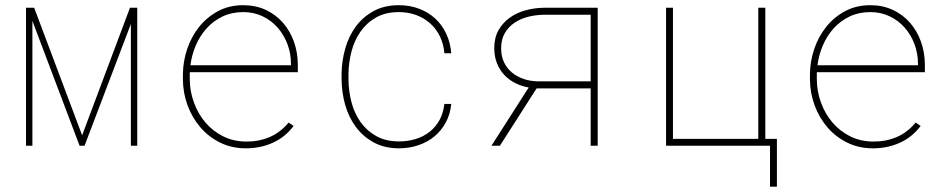

<svg xmlns="http://www.w3.org/2000/svg" viewBox="-20 -558 3641 735"><path d="M294.4 -40 477.5 -528.3H505.4V0H481V-466.3L303.7 0H284.7L104 -478V0H79.6V-528.3H110.8Z M921.4 9.8Q867.2 9.8 823 -12Q778.8 -33.7 747.3 -70.3Q715.8 -106.9 698.2 -154.3Q680.7 -201.7 680.2 -252.9V-274.4Q680.7 -323.7 696.8 -371.1Q712.9 -418.5 742.7 -455.6Q772.5 -492.7 814.9 -515.4Q857.4 -538.1 911.1 -538.1Q959 -538.1 997.6 -520Q1036.1 -502 1063.2 -470.9Q1090.3 -439.9 1105 -398.9Q1119.6 -357.9 1120.1 -312.5V-281.7H706.5V-274.4V-252.9Q707 -207.5 722.7 -164.8Q738.3 -122.1 766.4 -89.1Q794.4 -56.2 833.7 -36.4Q873 -16.6 921.4 -16.1Q970.7 -15.6 1012 -33.2Q1053.2 -50.8 1085 -88.9L1104 -75.7Q1070.3 -31.7 1023.2 -11Q976.1 9.8 921.4 9.8ZM911.1 -511.7Q867.2 -511.7 832 -494.9Q796.9 -478 771.2 -449.7Q745.6 -421.4 729.7 -384.5Q713.9 -347.7 709 -308.1H1093.8V-314.5Q1093.8 -353.5 1080.3 -389.2Q1066.9 -424.8 1043 -452.1Q1019 -479.5 985.4 -495.6Q951.7 -511.7 911.1 -511.7Z M1507.8 -16.6Q1541.5 -16.6 1571.5 -25.9Q1601.6 -35.2 1624.8 -53.5Q1647.9 -71.8 1662.6 -98.6Q1677.2 -125.5 1681.2 -160.2H1707.5Q1703.6 -120.6 1686.5 -89.1Q1669.4 -57.6 1642.8 -35.6Q1616.2 -13.7 1581.3 -2Q1546.4 9.8 1507.8 9.8Q1452.1 9.8 1410.9 -12.7Q1369.6 -35.2 1342.3 -72Q1314.9 -108.9 1301.5 -156.2Q1288.1 -203.6 1287.6 -253.9V-274.4Q1288.1 -324.2 1301.5 -371.8Q1314.9 -419.4 1342 -456.3Q1369.1 -493.2 1410.2 -515.6Q1451.2 -538.1 1506.8 -538.1Q1548.3 -538.1 1583.7 -524.9Q1619.1 -511.7 1645.5 -487.5Q1671.9 -463.4 1688 -429.4Q1704.1 -395.5 1707.5 -354H1681.2Q1678.2 -389.6 1664.1 -418.7Q1649.9 -447.8 1626.7 -468.5Q1603.5 -489.3 1573 -500.5Q1542.5 -511.7 1506.8 -511.7Q1456.5 -511.7 1420.4 -491.5Q1384.3 -471.2 1360.6 -437.7Q1336.9 -404.3 1325.7 -361.6Q1314.5 -318.8 1314 -274.4V-253.9Q1314.5 -208.5 1325.7 -166Q1336.9 -123.5 1360.6 -90.3Q1384.3 -57.1 1420.7 -36.9Q1457 -16.6 1507.8 -16.6Z M2268.1 -528.3V0H2241.2V-219.7H2039.1H2034.2L1893.6 0H1861.3L2003.9 -223.1Q1975.6 -228 1951.4 -240.5Q1927.2 -252.9 1909.7 -272Q1892.1 -291 1882.1 -316.7Q1872.1 -342.3 1872.1 -374Q1872.1 -413.6 1888.4 -442.4Q1904.8 -471.2 1931.4 -490.2Q1958 -509.3 1991.9 -518.6Q2025.9 -527.8 2061 -528.3ZM1898.4 -373Q1898.4 -342.3 1909.7 -319.1Q1920.9 -295.9 1940.2 -280Q1959.5 -264.2 1984.9 -255.6Q2010.3 -247.1 2039.1 -246.6H2241.2V-501.5H2061Q2030.8 -501 2001.7 -493.7Q1972.7 -486.3 1949.7 -470.9Q1926.8 -455.6 1912.6 -431.4Q1898.4 -407.2 1898.4 -373Z M2529.8 -528.3H2556.2V-26.4H2882.8V-528.3H2909.7V-26.4H2954.1V156.7H2927.7V0H2529.8Z M3321.8 9.8Q3267.6 9.8 3223.4 -12Q3179.2 -33.7 3147.7 -70.3Q3116.2 -106.9 3098.6 -154.3Q3081.1 -201.7 3080.6 -252.9V-274.4Q3081.1 -323.7 3097.2 -371.1Q3113.3 -418.5 3143.1 -455.6Q3172.9 -492.7 3215.3 -515.4Q3257.8 -538.1 3311.5 -538.1Q3359.4 -538.1 3397.9 -520Q3436.5 -502 3463.6 -470.9Q3490.7 -439.9 3505.4 -398.9Q3520 -357.9 3520.5 -312.5V-281.7H3106.9V-274.4V-252.9Q3107.4 -207.5 3123 -164.8Q3138.7 -122.1 3166.7 -89.1Q3194.8 -56.2 3234.1 -36.4Q3273.4 -16.6 3321.8 -16.1Q3371.1 -15.6 3412.4 -33.2Q3453.6 -50.8 3485.4 -88.9L3504.4 -75.7Q3470.7 -31.7 3423.6 -11Q3376.5 9.8 3321.8 9.8ZM3311.5 -511.7Q3267.6 -511.7 3232.4 -494.9Q3197.3 -478 3171.6 -449.7Q3146 -421.4 3130.1 -384.5Q3114.3 -347.7 3109.4 -308.1H3494.1V-314.5Q3494.1 -353.5 3480.7 -389.2Q3467.3 -424.8 3443.4 -452.1Q3419.4 -479.5 3385.7 -495.6Q3352.1 -511.7 3311.5 -511.7Z"/></svg>

Font: Roboto Mono Thin
Style: Regular
Weight: 250
Designer: Google
Version: Version 2.000985; 2015; ttfautohint (v1.3)